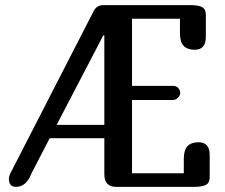

<svg xmlns="http://www.w3.org/2000/svg" viewBox="-20 -729 878 749"><path d="M755 -174Q798 -174 798 -124V-37Q798 -16 783.5 -8Q769 0 738 0H433Q387 0 387 -50V-190H174L103 -53Q83 0 42 0Q23 0 17 -16Q11 -32 20 -52L345 -685Q357 -709 383 -709H723Q754 -709 768.5 -701Q783 -693 783 -672V-585Q783 -535 740 -535Q711 -535 696.5 -550Q682 -565 682 -600V-656H495V-394H655Q668 -394 675.5 -385.5Q683 -377 683 -366Q683 -356 674 -347.5Q665 -339 655 -339H495V-53H697V-109Q697 -144 711.5 -159Q726 -174 755 -174ZM201 -242H387V-591H383Z"/></svg>

Font: Marmelad
Style: Regular
Weight: 400
Designer: Manvel Shmavonyan
Foundry: Cyreal
Version: Version 1.001;PS 001.001;hotconv 1.0.88;makeotf.lib2.5.64775